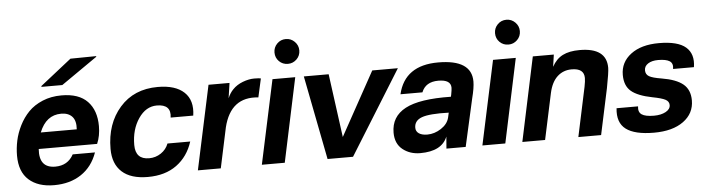

<svg xmlns="http://www.w3.org/2000/svg" viewBox="-48 -980 4421 1202"><g transform="rotate(-5 2163.0 -378.5)"><path d="M344 -542Q453 -542 507 -485.5Q561 -429 561 -330Q561 -269 540 -220H173Q164 -101 267 -101Q346 -101 382 -168H522Q491 -80 420.5 -33Q350 14 250 14Q149 14 91.5 -37.5Q34 -89 34 -190Q34 -237 44 -284Q54 -331 77.5 -378Q101 -425 136 -461Q171 -497 224.5 -519.5Q278 -542 344 -542ZM195 -322H421Q425 -376 401 -402Q377 -428 332 -428Q237 -428 195 -322ZM223 -606 225 -612 420 -766 583 -768 581 -763 355 -606Z M949 -542Q1060 -542 1114.5 -490.5Q1169 -439 1155 -344H1013Q1025 -427 933 -427Q864 -427 817.5 -358.5Q771 -290 771 -193Q771 -102 857 -102Q898 -102 931.5 -124.5Q965 -147 979 -184H1122Q1092 -91 1020 -38.5Q948 14 839 14Q732 14 676.5 -36.5Q621 -87 621 -181Q621 -339 710 -440.5Q799 -542 949 -542Z M1555 -542Q1586 -542 1597 -539L1571 -422Q1398 -441 1352 -253L1298 0H1154L1267 -528H1399L1385 -433Q1399 -466 1420 -487Q1445 -513 1483 -527.5Q1521 -542 1555 -542Z M1812 -528 1700 0H1556L1669 -528ZM1696 -693Q1696 -725 1718.5 -748Q1741 -771 1774 -771Q1806 -771 1829 -748Q1852 -725 1852 -693Q1852 -660 1829 -637.5Q1806 -615 1774 -615Q1741 -615 1718.5 -637.5Q1696 -660 1696 -693Z M2457 -528 2129 0H1969L1866 -528H2022L2076 -129L2296 -528Z M2921 -404Q2921 -365 2904 -299L2837 0H2716L2722 -75Q2686 14 2551 14Q2486 14 2440.5 -22.5Q2395 -59 2395 -128Q2395 -229 2485 -277Q2575 -325 2772 -321L2775 -333Q2781 -365 2781 -377Q2781 -428 2702 -428Q2622 -428 2597 -364H2459Q2501 -542 2711 -542Q2921 -542 2921 -404ZM2533 -147Q2533 -124 2552 -111Q2571 -98 2605 -98Q2650 -98 2691.5 -125Q2733 -152 2743 -192L2750 -223Q2629 -227 2581 -209.5Q2533 -192 2533 -147Z M3198 -528 3086 0H2942L3055 -528ZM3082 -693Q3082 -725 3104.5 -748Q3127 -771 3160 -771Q3192 -771 3215 -748Q3238 -725 3238 -693Q3238 -660 3215 -637.5Q3192 -615 3160 -615Q3127 -615 3104.5 -637.5Q3082 -660 3082 -693Z M3437 -528 3426 -452Q3452 -500 3493.5 -521Q3535 -542 3600 -542Q3769 -542 3769 -416Q3769 -388 3750 -290L3688 0H3545L3611 -310Q3618 -345 3618 -365Q3618 -426 3540 -426Q3487 -426 3450 -392Q3413 -358 3398 -290L3336 0H3193L3305 -528Z M4098 -542Q4217 -542 4267 -498.5Q4317 -455 4304 -373H4173Q4179 -408 4156.5 -422.5Q4134 -437 4084 -437Q4045 -437 4021 -421.5Q3997 -406 3997 -380Q3997 -354 4018.5 -341.5Q4040 -329 4096 -320Q4187 -305 4230 -269.5Q4273 -234 4273 -167Q4273 -85 4205 -35.5Q4137 14 4020 14Q3899 14 3844 -27.5Q3789 -69 3799 -159H3934Q3929 -123 3952 -107.5Q3975 -92 4029 -92Q4073 -92 4102.5 -108Q4132 -124 4132 -150Q4132 -173 4109 -185Q4086 -197 4028 -208Q3937 -226 3896.5 -260.5Q3856 -295 3856 -363Q3856 -443 3921.5 -492.5Q3987 -542 4098 -542Z"/></g></svg>

Font: Nacelle Bold
Style: Italic
Weight: 700
Italic angle: -12°
Designer: Sora Sagano
Foundry: Sora Sagano
Version: Version 1.000;FEAKit 1.0